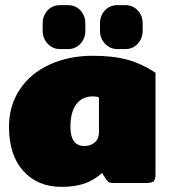

<svg xmlns="http://www.w3.org/2000/svg" viewBox="-20 -712 660 747"><path d="M146 -592V-621Q146 -651 165 -671.5Q184 -692 214 -692H244Q274 -692 293 -671.5Q312 -651 312 -621V-592Q312 -563 293 -542Q274 -521 244 -521H214Q185 -521 165.5 -542Q146 -563 146 -592ZM369 -592V-621Q369 -651 388 -671.5Q407 -692 437 -692H467Q497 -692 516 -671.5Q535 -651 535 -621V-592Q535 -563 516 -542Q497 -521 467 -521H437Q408 -521 388.5 -542Q369 -563 369 -592ZM15 -219Q15 -301 57 -364Q99 -427 173.5 -461Q248 -495 341 -495Q421 -495 476.5 -479.5Q532 -464 585 -429V-33Q585 -13 577.5 -6.5Q570 0 547 0H421Q410 0 404 -3Q398 -6 393 -14L377 -39Q348 -12 310 1.5Q272 15 219 15Q127 15 71 -46.5Q15 -108 15 -219ZM365 -197V-333Q356 -337 341 -337Q300 -337 277 -306.5Q254 -276 254 -219Q254 -144 308 -144Q333 -144 349 -158Q365 -172 365 -197Z"/></svg>

Font: Mitr
Style: Bold
Weight: 700
Designer: Thanarat Vachiruckul
Foundry: Cadson Demak
Version: Version 1.002